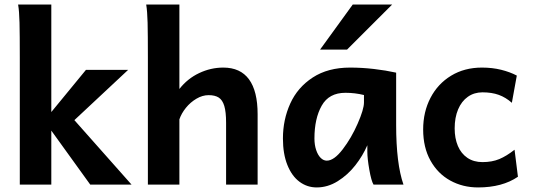

<svg xmlns="http://www.w3.org/2000/svg" viewBox="-20 -801 2311 833"><path d="M65.9 -551.8Q65.9 -651.4 64.7 -702.1Q63.5 -752.9 58.6 -781.2H202.6V-314.9L353 -498H536.1L302.7 -279.8L550.8 0H371.6L202.6 -234.4V0H65.9Z M758.3 0H621.6V-551.8Q621.6 -651.4 620.4 -702.1Q619.1 -752.9 614.3 -781.2H758.3V-415Q793.5 -460 844 -483.9Q894.5 -507.8 948.7 -507.8Q1022.9 -507.8 1060.3 -456.8Q1097.7 -405.8 1097.7 -305.2V0H960.9V-268.6Q960.9 -315.4 953.1 -341.3Q945.3 -367.2 929 -377.7Q912.6 -388.2 885.3 -388.2Q858.4 -388.2 832.3 -372.8Q806.2 -357.4 786.6 -333.3Q767.1 -309.1 758.3 -283.2Z M1573.7 -143.1V-170.9Q1554.2 -125.5 1521.5 -83.7Q1488.8 -42 1445.3 -14.9Q1401.9 12.2 1354 12.2Q1312.5 12.2 1279.3 -12.5Q1246.1 -37.1 1226.8 -85.2Q1207.5 -133.3 1207.5 -200.2Q1207.5 -281.7 1239.3 -351.8Q1271 -421.9 1336.9 -464.8Q1402.8 -507.8 1499 -507.8Q1550.3 -507.8 1602.5 -501.7Q1654.8 -495.6 1698.7 -485.8V-258.8Q1698.7 -91.3 1730.5 0H1600.6Q1590.8 -16.1 1582.3 -64.7Q1573.7 -113.3 1573.7 -143.1ZM1478.5 -398.4Q1407.2 -398.4 1375.7 -342.5Q1344.2 -286.6 1344.2 -200.2Q1344.2 -172.4 1351.6 -150.4Q1358.9 -128.4 1371.1 -116.2Q1383.3 -104 1397.9 -104Q1429.2 -104 1466.8 -153.1Q1504.4 -202.1 1531.7 -264.6Q1559.1 -327.1 1559.1 -356.4V-388.7Q1520 -398.4 1478.5 -398.4ZM1681.2 -781.2 1485.8 -585.9H1368.7L1510.3 -781.2Z M2054.2 12.2Q1987.8 12.2 1933.6 -17.6Q1879.4 -47.4 1847.7 -104.2Q1815.9 -161.1 1815.9 -239.3Q1815.9 -315.4 1847.7 -376.5Q1879.4 -437.5 1937.3 -472.7Q1995.1 -507.8 2070.8 -507.8Q2115.7 -507.8 2154.1 -498.3Q2192.4 -488.8 2222.2 -473.1L2200.7 -355Q2174.3 -378.4 2144 -389.4Q2113.8 -400.4 2073.2 -400.4Q2037.1 -400.4 2009.8 -381.1Q1982.4 -361.8 1967.5 -326.4Q1952.6 -291 1952.6 -244.1Q1952.6 -200.7 1966.6 -167.7Q1980.5 -134.8 2007.8 -116.2Q2035.2 -97.7 2073.2 -97.7Q2114.7 -97.7 2146.2 -110.8Q2177.7 -124 2212.4 -151.4L2227.1 -34.2Q2159.2 12.2 2054.2 12.2Z"/></svg>

Font: Lesson One
Style: Bold
Weight: 700
Designer: But Ko, Victor Gaultney, Annie Olsen, Julie Remington, Don Collingsworth, Eric Hays, Becca Hirsbrunner
Version: Version 1.100